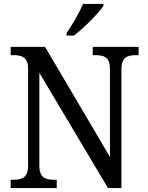

<svg xmlns="http://www.w3.org/2000/svg" viewBox="-20 -951 746 971"><path d="M317 -784V-771H354C405 -810 480 -886 503 -921V-931H400C381 -886 346 -827 317 -784ZM34 0H267V-42H253C211 -42 179 -51 179 -114V-583L526 0H594V-600C594 -663 626 -672 668 -672H681V-714H449V-672H463C504 -672 536 -663 536 -604V-157L208 -714H34V-672H48C89 -672 122 -663 122 -604V-114C122 -51 90 -42 47 -42H34Z"/></svg>

Font: Noto Serif Sinhala SemiCondensed
Style: Regular
Weight: 400
Width: 4
Designer: Jelle Bosma - Monotype Design Team
Foundry: Monotype Imaging Inc.
Version: Version 2.007